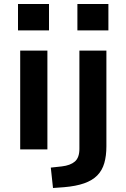

<svg xmlns="http://www.w3.org/2000/svg" viewBox="-20 -747 629 960"><path d="M70 -595V-727H225V-595ZM81 0V-494H217V0ZM367 -595V-727H522V-595ZM245 193 234 91 289 85Q332 80 354.5 60.5Q377 41 377 -3V-494H512V-15Q512 32 501.5 68.5Q491 105 466.5 130Q442 155 401 169.5Q360 184 300 189Z"/></svg>

Font: Nunito Sans 10pt SemiExpanded
Style: Bold
Weight: 700
Width: 6
Designer: Vernon Adams
Foundry: Vernon Adams
Version: Version 3.101;gftools[0.9.27]